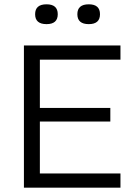

<svg xmlns="http://www.w3.org/2000/svg" viewBox="-20 -871 618 891"><path d="M91 0V-660H539V-594H165V-370H492V-307H165V-66H539V0ZM392 -759Q339 -759 339 -805Q339 -851 392 -851Q444 -851 444 -805Q444 -759 392 -759ZM196 -759Q143 -759 143 -805Q143 -851 196 -851Q248 -851 248 -805Q248 -759 196 -759Z"/></svg>

Font: Bricolage Grotesque 12pt Light
Style: Regular
Weight: 300
Designer: Mathieu Triay
Foundry: Atelier Triay
Version: Version 1.001; ttfautohint (v1.8.4.7-5d5b);gftools[0.9.33.de